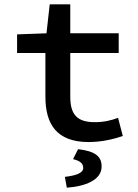

<svg xmlns="http://www.w3.org/2000/svg" viewBox="-20 -645 639 888"><path d="M190 -198C190 -72 241 12 390 12C449 12 504 -1 548 -16L526 -100C494 -88 460 -80 418 -80C335 -80 305 -117 305 -198V-400H529V-491H305V-625H210L195 -491L59 -486V-400H190ZM341 45 318 91C347 98 365 109 365 132C365 156 330 167 280 173L289 223C374 217 450 188 450 125C450 78 420 54 341 45Z"/></svg>

Font: Source Code Pro Semibold
Style: Regular
Weight: 600
Monospace: yes
Designer: Paul D. Hunt
Foundry: Adobe Systems Incorporated
Version: Version 1.017;PS 1.000;hotconv 1.0.70;makeotf.lib2.5.5900